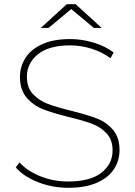

<svg xmlns="http://www.w3.org/2000/svg" viewBox="-20 -890 644 914"><path d="M55 -93 73 -117Q108 -77 170.5 -51.5Q233 -26 304 -26Q409 -26 462.5 -67.5Q516 -109 516 -174Q516 -224 488 -254.5Q460 -285 419 -300.5Q378 -316 307 -333Q231 -352 185 -370Q139 -388 107 -425Q75 -462 75 -524Q75 -573 101 -614Q127 -655 180.5 -679.5Q234 -704 314 -704Q371 -704 426.5 -687Q482 -670 521 -640L506 -613Q465 -643 414.5 -658.5Q364 -674 315 -674Q213 -674 160.5 -631.5Q108 -589 108 -524Q108 -473 136.5 -442.5Q165 -412 206.5 -396Q248 -380 318 -363Q394 -344 440 -326.5Q486 -309 517.5 -272.5Q549 -236 549 -175Q549 -126 522.5 -85Q496 -44 441 -20Q386 4 305 4Q229 4 160.5 -23Q92 -50 55 -93ZM427 -757 319 -847 211 -757H174L298 -870H340L464 -757Z"/></svg>

Font: Montserrat Alternates ExLight
Style: Regular
Weight: 275
Designer: Julieta Ulanovsky
Foundry: Julieta Ulanovsky
Version: Version 7.200